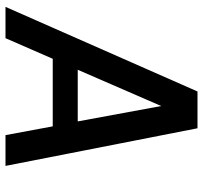

<svg xmlns="http://www.w3.org/2000/svg" viewBox="-40 -700 739 699"><g transform="rotate(90 329.5 -350.5)"><path d="M5 -1 313 -700H447L584 -1H472L440 -173H194L119 -1ZM366 -568 234 -264H422Z"/></g></svg>

Font: Kulim Park SemiBold
Style: Italic
Weight: 600
Italic angle: -8°
Designer: Noponies / Dale Sattler
Foundry: Noponies
Version: Version 1.000; ttfautohint (v1.8.3)